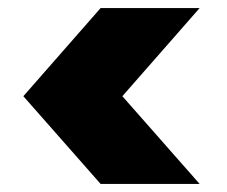

<svg xmlns="http://www.w3.org/2000/svg" viewBox="-20 -584 564 477"><path d="M230 -127 38 -345 230 -564H476L284 -345L476 -127Z"/></svg>

Font: DVN-Poppins ExtBd
Style: Regular
Weight: 800
Designer: Ninad Kale (Devanagari), Jonny Pinhorn (Latin)
Foundry: Indian Type Foundry
Version: 4.004